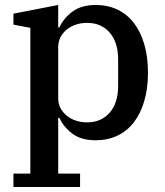

<svg xmlns="http://www.w3.org/2000/svg" viewBox="-20 -552 662 772"><path d="M34 146H102V-440L34 -453V-497L214 -532V-442H219Q235 -478 271 -505Q307 -532 365 -532Q413 -532 452 -513.5Q491 -495 518 -460Q545 -425 560 -374.5Q575 -324 575 -260Q575 -196 560 -145.5Q545 -95 518 -60Q491 -25 452 -6.5Q413 12 365 12Q306 12 270.5 -15Q235 -42 219 -78H214V146H302V200H34ZM330 -60Q387 -60 421 -99Q455 -138 455 -207V-313Q455 -382 421 -421Q387 -460 330 -460Q307 -460 286.5 -453.5Q266 -447 249.5 -434Q233 -421 223.5 -403Q214 -385 214 -362V-158Q214 -135 223.5 -117Q233 -99 249.5 -86Q266 -73 286.5 -66.5Q307 -60 330 -60Z"/></svg>

Font: IBM Plex Serif Medm
Style: Regular
Weight: 500
Designer: Mike Abbink, Paul van der Laan, Pieter van Rosmalen
Foundry: Bold Monday
Version: Version 3.001